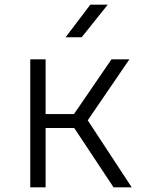

<svg xmlns="http://www.w3.org/2000/svg" viewBox="-20 -805 640 825"><path d="M262 -645H331L443 -785H368ZM110 0H176V-255H299L468 0H546L357 -288L536 -550H459L298 -315H176V-550H110Z"/></svg>

Font: JetBrains Mono ExtraLight
Style: Regular
Weight: 240
Monospace: yes
Designer: Philipp Nurullin, Konstantin Bulenkov
Foundry: JetBrains
Version: Version 2.305